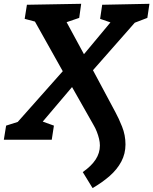

<svg xmlns="http://www.w3.org/2000/svg" viewBox="-41 -724 795 995"><path d="M438.8 250.7 387.9 167.8Q432.3 136.8 454.5 102.9Q476.7 69 476.7 29.9Q476.7 13.5 472.3 -4.8Q467.9 -23.1 460.6 -41.7Q453.4 -60.3 443.4 -76.9L318.2 -297.8L354.1 -298.5L159.8 -69.4L160.5 -101L238.4 -73L227.2 0H-21.1L-9.3 -73L76.8 -100.3L29 -67.4L298.1 -370.5L292.6 -340L130.6 -629.1L159.4 -607.1L86.9 -626.3L98.5 -699.3L379.7 -704.3L369.5 -631.3L290.2 -604.3L295.5 -625L404.9 -423.2L378.1 -423.9L545.6 -625L550 -601.6L477.8 -626.3L488.6 -699.3L733.4 -704.3L722.6 -631.3L636.2 -598.2L677.5 -629.1L426.7 -344.1L429.8 -380.6L557.2 -142.4Q573.8 -112.3 591.5 -68.1Q609.3 -23.8 609.3 24.4Q609.3 72.6 587.7 113.3Q566.1 154 527.6 187.8Q489.1 221.5 438.8 250.7Z"/></svg>

Font: Bitter Thin
Style: Italic
Weight: 100
Italic angle: -9°
Designer: Sol Matas, and Bitter project Authors
Foundry: Sol Matas
Version: Version 2.002